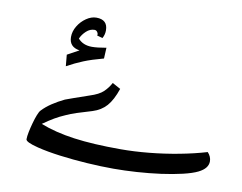

<svg xmlns="http://www.w3.org/2000/svg" viewBox="-64 -764 902 715"><g transform="rotate(10 386.5 -406.5)"><path d="M406 -135Q359 -135 305 -138.5Q251 -142 201.5 -148.5Q152 -155 116 -164Q68 -176 68 -187Q68 -198 71.5 -215Q75 -232 80 -250Q85 -268 90.5 -282Q96 -296 101 -301Q116 -317 137 -331Q158 -345 183 -357Q190 -360 212 -367.5Q234 -375 271 -388Q306 -399 322 -414.5Q338 -430 348 -449L379 -432Q364 -388 344 -365.5Q324 -343 292 -333Q258 -323 235 -315.5Q212 -308 195 -300Q174 -291 156 -280.5Q138 -270 114 -253Q170 -231 242.5 -221Q315 -211 419 -211Q470 -211 526.5 -216.5Q583 -222 638.5 -232.5Q694 -243 741 -257Q755 -242 755 -224Q755 -211 746.5 -200Q738 -189 720 -180Q700 -170 664 -161.5Q628 -153 584 -147Q540 -141 493.5 -138Q447 -135 406 -135ZM165 -480 161 -523 205 -547Q165 -553 165 -591Q165 -612 177 -632Q189 -652 208 -665Q227 -678 246 -678Q289 -678 289 -637Q289 -621 281 -607L260 -613L261 -617Q261 -622 257 -627Q253 -632 247 -632Q230 -632 216 -619Q202 -606 195 -590Q214 -568 248 -568Q258 -568 271.5 -569.5Q285 -571 302 -574L300 -533Q255 -521 225.5 -509Q196 -497 165 -480Z"/></g></svg>

Font: Noto Naskh Arabic UI
Style: Regular
Weight: 400
Designer: Monotype Design Team, David Williams, Mohamad Dakak and Nizar Qandah
Foundry: Monotype Imaging Inc.
Version: Version 2.014